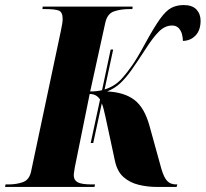

<svg xmlns="http://www.w3.org/2000/svg" viewBox="-55 -740 814 760"><path d="M-35 0 -33 -10H-20Q10 -10 35.5 -19Q61 -28 68 -61L186 -618Q189 -633 191 -644.5Q193 -656 193 -665Q193 -692 178 -698Q163 -704 126 -704H113L114 -714H470L469 -704H456Q423 -704 396.5 -695Q370 -686 362 -651L302 -378Q328 -378 349 -383L383 -544H393L359 -386Q380 -392 399 -404.5Q418 -417 435 -438Q445 -449 465.5 -477.5Q486 -506 517 -563Q554 -631 578 -664.5Q602 -698 623.5 -709Q645 -720 672 -720Q706 -720 722.5 -702.5Q739 -685 739 -658Q739 -621 719.5 -600Q700 -579 669 -578Q669 -590 665.5 -604Q662 -618 652.5 -628.5Q643 -639 626 -639Q599 -639 575.5 -616.5Q552 -594 520 -544Q489 -496 466 -463.5Q443 -431 421 -410.5Q399 -390 369 -378Q437 -375 477 -344.5Q517 -314 537 -241L584 -71Q594 -37 607 -23.5Q620 -10 642 -10H647L644 0H567Q529 0 494 -8.5Q459 -17 434 -39Q409 -61 400 -103L363 -275Q359 -293 355.5 -307Q352 -321 348 -331L314 -174H304L341 -346Q327 -368 300 -368L241 -77Q240 -68 238.5 -60.5Q237 -53 237 -46Q237 -27 252.5 -18.5Q268 -10 308 -10H321L319 0Z"/></svg>

Font: Noto Serif Display ExtraCondensed Black
Style: Italic
Weight: 900
Width: 2
Italic angle: -12°
Designer: Monotype Design Team
Foundry: Monotype Imaging Inc.
Version: Version 2.009